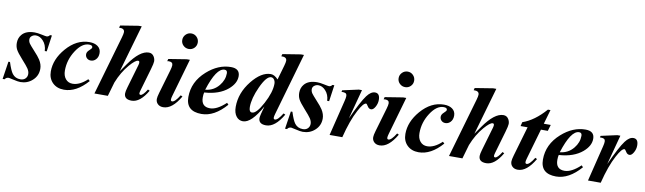

<svg xmlns="http://www.w3.org/2000/svg" viewBox="-44 -1213 5879 1749"><g transform="rotate(10 2896.0 -338.5)"><path d="M370.6 -453.1 349.1 -302.2H331.1Q328.6 -360.4 293.9 -396.5Q264.2 -428.2 228 -428.2Q207.5 -428.2 190.9 -415.5Q174.3 -402.8 174.3 -382.8Q174.3 -362.8 186.5 -344.7Q195.8 -331.1 232.9 -290.5Q276.9 -243.2 293.5 -216.8Q319.3 -175.8 319.3 -135.7Q319.3 -69.8 271 -26.9Q225.1 14.6 160.6 14.6Q137.7 14.6 97.7 4.9Q57.6 -4.9 51.8 -4.9Q26.9 -4.9 15.6 14.6H-2.9L22 -148.9H36.6Q60.5 -72.8 82 -44.9Q109.4 -9.8 156.7 -9.8Q185.1 -9.8 202.1 -26.6Q219.2 -43.5 219.2 -69.3Q219.2 -93.3 202.6 -118.7Q189 -139.6 140.6 -193.4Q96.2 -242.7 81.1 -271Q67.4 -297.9 67.4 -331.1Q67.4 -376.5 94.2 -408.2Q131.3 -453.1 212.4 -453.1Q238.3 -453.1 276.6 -444.8Q314.9 -436.5 323.2 -436.5Q341.8 -436.5 353 -453.1Z M826.2 -369.6Q826.2 -331.5 803.7 -309.1Q784.2 -289.6 758.3 -289.6Q736.3 -289.6 721.7 -303.7Q707 -317.9 707 -339.4Q707 -360.8 729.2 -380.1Q751.5 -399.4 751.5 -409.7Q751.5 -430.2 718.8 -430.2Q653.8 -430.2 598.1 -344.2Q542.5 -258.3 542.5 -159.7Q542.5 -110.8 566.9 -81.8Q591.3 -52.7 631.3 -52.7Q697.3 -52.7 766.6 -118.2L782.2 -104Q678.2 14.6 564 14.6Q498 14.6 457.8 -25.1Q417.5 -64.9 417.5 -129.9Q417.5 -242.2 505.9 -344.7Q599.6 -453.1 718.8 -453.1Q766.6 -453.1 795.4 -432.1Q826.2 -409.7 826.2 -369.6Z M1335 -111.8Q1266.6 5.9 1188 5.9Q1118.7 5.9 1118.7 -49.8Q1118.7 -67.9 1130.4 -107.9L1193.8 -325.2Q1204.6 -362.8 1184.1 -362.8Q1159.7 -362.8 1107.9 -303.2Q1045.4 -231 1005.4 -129.9L967.8 0H843.8L1002.4 -549.3Q1011.7 -581.5 1011.7 -596.7Q1011.7 -631.8 960.9 -629.4L966.8 -650.4L1133.3 -677.2H1162.1L1036.1 -239.7L1086.9 -312.5Q1185.1 -453.1 1268.1 -453.1Q1299.8 -453.1 1316.4 -425.3Q1328.6 -404.8 1328.6 -381.8Q1328.6 -363.3 1312 -306.2L1252.4 -101.1Q1247.1 -83 1247.1 -74.2Q1247.1 -60.5 1259.3 -60.5Q1281.2 -60.5 1317.9 -120.1Z M1690.4 -619.6Q1690.4 -589.8 1669.7 -569.1Q1648.9 -548.3 1619.1 -548.3Q1589.4 -548.3 1568.1 -569.1Q1546.9 -589.8 1546.9 -619.6Q1546.9 -649.4 1568.1 -670.7Q1589.4 -691.9 1619.1 -691.9Q1648.9 -691.9 1669.7 -670.7Q1690.4 -649.4 1690.4 -619.6ZM1647 -453.1 1545.9 -101.1Q1539.6 -79.1 1539.6 -67.9Q1539.6 -51.8 1552.7 -51.8Q1579.1 -51.8 1621.1 -120.1L1638.2 -111.8Q1564.9 14.6 1481.4 14.6Q1447.8 14.6 1428.7 -5.9Q1412.1 -23.4 1412.1 -49.8Q1412.1 -67.9 1423.8 -107.9L1487.3 -325.2Q1497.6 -359.9 1497.6 -376.5Q1497.6 -406.7 1459.5 -406.7Q1452.1 -406.7 1445.8 -404.8L1451.7 -426.3L1618.2 -453.1Z M2110.4 -381.8Q2110.4 -315.9 2043.9 -259.3Q1963.9 -191.4 1826.7 -182.6Q1821.8 -164.6 1821.8 -136.7Q1821.8 -49.8 1902.8 -49.8Q1967.8 -49.8 2048.8 -126L2063.5 -110.8Q1954.1 14.6 1835.4 14.6Q1691.9 14.6 1691.9 -117.2Q1691.9 -258.3 1806.6 -360.4Q1910.6 -453.1 2027.8 -453.1Q2110.4 -453.1 2110.4 -381.8ZM2000 -390.6Q2000 -419.4 1974.1 -419.4Q1897.9 -419.4 1831.5 -209Q1908.7 -216.3 1957 -275.9Q2000 -328.6 2000 -390.6Z M2662.6 -677.2 2497.1 -101.1Q2490.7 -79.1 2490.7 -67.9Q2490.7 -51.8 2503.9 -51.8Q2530.3 -51.8 2572.3 -120.1L2589.4 -111.8Q2516.1 14.6 2432.6 14.6Q2363.3 14.6 2363.3 -41.5Q2363.3 -60.1 2389.2 -151.9Q2297.4 14.6 2219.2 14.6Q2182.1 14.6 2158.7 -14.2Q2132.3 -46.4 2132.3 -104Q2132.3 -232.9 2222.2 -345.2Q2308.6 -453.1 2396 -453.1Q2429.7 -453.1 2464.4 -415.5L2502.9 -549.3Q2512.2 -581.5 2512.2 -596.7Q2512.2 -631.8 2461.4 -629.4L2467.3 -650.4L2633.8 -677.2ZM2443.4 -371.1Q2443.4 -393.6 2432.4 -409.4Q2421.4 -425.3 2403.8 -425.3Q2360.4 -425.3 2309.1 -313.5Q2259.3 -205.1 2259.3 -124Q2259.3 -78.1 2287.6 -78.1Q2328.6 -78.1 2386 -186Q2443.4 -293.9 2443.4 -371.1Z M2982.9 -453.1 2961.4 -302.2H2943.4Q2940.9 -360.4 2906.2 -396.5Q2876.5 -428.2 2840.3 -428.2Q2819.8 -428.2 2803.2 -415.5Q2786.6 -402.8 2786.6 -382.8Q2786.6 -362.8 2798.8 -344.7Q2808.1 -331.1 2845.2 -290.5Q2889.2 -243.2 2905.8 -216.8Q2931.6 -175.8 2931.6 -135.7Q2931.6 -69.8 2883.3 -26.9Q2837.4 14.6 2772.9 14.6Q2750 14.6 2710 4.9Q2669.9 -4.9 2664.1 -4.9Q2639.2 -4.9 2627.9 14.6H2609.4L2634.3 -148.9H2648.9Q2672.9 -72.8 2694.3 -44.9Q2721.7 -9.8 2769 -9.8Q2797.4 -9.8 2814.5 -26.6Q2831.5 -43.5 2831.5 -69.3Q2831.5 -93.3 2814.9 -118.7Q2801.3 -139.6 2752.9 -193.4Q2708.5 -242.7 2693.4 -271Q2679.7 -297.9 2679.7 -331.1Q2679.7 -376.5 2706.5 -408.2Q2743.7 -453.1 2824.7 -453.1Q2850.6 -453.1 2888.9 -444.8Q2927.2 -436.5 2935.5 -436.5Q2954.1 -436.5 2965.3 -453.1Z M3405.3 -391.6Q3405.3 -357.4 3387.7 -326.4Q3370.1 -295.4 3350.1 -295.4Q3329.6 -295.4 3316.7 -317.1Q3303.7 -338.9 3297.4 -338.9Q3272 -338.9 3229.5 -258.3Q3176.8 -160.6 3136.7 0H3019L3100.1 -329.1Q3107.4 -358.4 3107.4 -374Q3107.4 -394 3095.2 -400.4Q3085 -406.2 3057.6 -405.8L3061.5 -420.4L3210 -453.1H3238.8L3165.5 -177.7Q3241.7 -345.7 3285.6 -404.3Q3322.3 -453.1 3359.9 -453.1Q3405.3 -453.1 3405.3 -391.6Z M3691.9 -619.6Q3691.9 -589.8 3671.1 -569.1Q3650.4 -548.3 3620.6 -548.3Q3590.8 -548.3 3569.6 -569.1Q3548.3 -589.8 3548.3 -619.6Q3548.3 -649.4 3569.6 -670.7Q3590.8 -691.9 3620.6 -691.9Q3650.4 -691.9 3671.1 -670.7Q3691.9 -649.4 3691.9 -619.6ZM3648.4 -453.1 3547.4 -101.1Q3541 -79.1 3541 -67.9Q3541 -51.8 3554.2 -51.8Q3580.6 -51.8 3622.6 -120.1L3639.6 -111.8Q3566.4 14.6 3482.9 14.6Q3449.2 14.6 3430.2 -5.9Q3413.6 -23.4 3413.6 -49.8Q3413.6 -67.9 3425.3 -107.9L3488.8 -325.2Q3499 -359.9 3499 -376.5Q3499 -406.7 3460.9 -406.7Q3453.6 -406.7 3447.3 -404.8L3453.1 -426.3L3619.6 -453.1Z M4106 -369.6Q4106 -331.5 4083.5 -309.1Q4064 -289.6 4038.1 -289.6Q4016.1 -289.6 4001.5 -303.7Q3986.8 -317.9 3986.8 -339.4Q3986.8 -360.8 4009 -380.1Q4031.2 -399.4 4031.2 -409.7Q4031.2 -430.2 3998.5 -430.2Q3933.6 -430.2 3877.9 -344.2Q3822.3 -258.3 3822.3 -159.7Q3822.3 -110.8 3846.7 -81.8Q3871.1 -52.7 3911.1 -52.7Q3977.1 -52.7 4046.4 -118.2L4062 -104Q3958 14.6 3843.8 14.6Q3777.8 14.6 3737.5 -25.1Q3697.3 -64.9 3697.3 -129.9Q3697.3 -242.2 3785.6 -344.7Q3879.4 -453.1 3998.5 -453.1Q4046.4 -453.1 4075.2 -432.1Q4106 -409.7 4106 -369.6Z M4614.7 -111.8Q4546.4 5.9 4467.8 5.9Q4398.4 5.9 4398.4 -49.8Q4398.4 -67.9 4410.2 -107.9L4473.6 -325.2Q4484.4 -362.8 4463.9 -362.8Q4439.5 -362.8 4387.7 -303.2Q4325.2 -231 4285.2 -129.9L4247.6 0H4123.5L4282.2 -549.3Q4291.5 -581.5 4291.5 -596.7Q4291.5 -631.8 4240.7 -629.4L4246.6 -650.4L4413.1 -677.2H4441.9L4315.9 -239.7L4366.7 -312.5Q4464.8 -453.1 4547.9 -453.1Q4579.6 -453.1 4596.2 -425.3Q4608.4 -404.8 4608.4 -381.8Q4608.4 -363.3 4591.8 -306.2L4532.2 -101.1Q4526.9 -83 4526.9 -74.2Q4526.9 -60.5 4539.1 -60.5Q4561 -60.5 4597.7 -120.1Z M4987.3 -439.5 4970.2 -381.8H4906.7L4825.7 -101.1Q4819.3 -79.1 4819.3 -67.9Q4819.3 -51.8 4832.5 -51.8Q4858.9 -51.8 4900.9 -120.1L4918 -111.8Q4844.7 14.6 4761.2 14.6Q4727.5 14.6 4708.5 -5.9Q4691.9 -23.4 4691.9 -49.8Q4691.9 -67.9 4703.6 -107.9L4783.2 -381.8H4718.3L4727.5 -419.4Q4835.9 -456.5 4937.5 -572.3H4961.4L4922.9 -439.5Z M5390.1 -381.8Q5390.1 -315.9 5323.7 -259.3Q5243.7 -191.4 5106.4 -182.6Q5101.6 -164.6 5101.6 -136.7Q5101.6 -49.8 5182.6 -49.8Q5247.6 -49.8 5328.6 -126L5343.3 -110.8Q5233.9 14.6 5115.2 14.6Q4971.7 14.6 4971.7 -117.2Q4971.7 -258.3 5086.4 -360.4Q5190.4 -453.1 5307.6 -453.1Q5390.1 -453.1 5390.1 -381.8ZM5279.8 -390.6Q5279.8 -419.4 5253.9 -419.4Q5177.7 -419.4 5111.3 -209Q5188.5 -216.3 5236.8 -275.9Q5279.8 -328.6 5279.8 -390.6Z M5795.4 -391.6Q5795.4 -357.4 5777.8 -326.4Q5760.3 -295.4 5740.2 -295.4Q5719.7 -295.4 5706.8 -317.1Q5693.8 -338.9 5687.5 -338.9Q5662.1 -338.9 5619.6 -258.3Q5566.9 -160.6 5526.9 0H5409.2L5490.2 -329.1Q5497.6 -358.4 5497.6 -374Q5497.6 -394 5485.4 -400.4Q5475.1 -406.2 5447.8 -405.8L5451.7 -420.4L5600.1 -453.1H5628.9L5555.7 -177.7Q5631.8 -345.7 5675.8 -404.3Q5712.4 -453.1 5750 -453.1Q5795.4 -453.1 5795.4 -391.6Z"/></g></svg>

Font: Dai Banna SIL Light
Style: BoldOblique
Weight: 700
Italic angle: -11°
Designer: Victor Gaultney
Foundry: SIL International
Version: Version 2.000